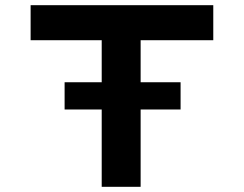

<svg xmlns="http://www.w3.org/2000/svg" viewBox="-20 -720 940 740"><path d="M229 -298V-403H676V-298ZM372 0V-565H98V-700H802V-565H522V0Z"/></svg>

Font: Lexend Zetta SemiBold
Style: Regular
Weight: 600
Designer: Bonnie Shaver-Troup, Thomas Jockin
Foundry: Lexend
Version: Version 1.007